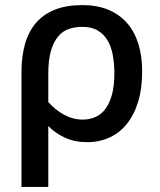

<svg xmlns="http://www.w3.org/2000/svg" viewBox="-20 -547 633 759"><path d="M64.9 191.9V-261.2Q64.9 -325.2 79.3 -374.8Q93.8 -424.3 123.5 -458Q153.3 -491.7 198.5 -509.3Q243.7 -526.9 305.2 -526.9Q363.8 -526.9 408 -508.5Q452.1 -490.2 481.9 -456.3Q511.7 -422.4 526.9 -373.8Q542 -325.2 542 -265.1Q542 -195.8 525.6 -143.3Q509.3 -90.8 480.2 -55.7Q451.2 -20.5 411.6 -2.7Q372.1 15.1 326.2 15.1Q275.4 15.1 236.3 -2.9Q197.3 -21 170.9 -48.8V191.9ZM170.9 -144Q198.2 -112.3 233.4 -93.3Q268.6 -74.2 307.1 -74.2Q334 -74.2 356.9 -84.2Q379.9 -94.2 396.5 -116.2Q413.1 -138.2 422.6 -172.9Q432.1 -207.5 432.1 -256.8Q432.1 -294.9 426 -328.6Q419.9 -362.3 405.3 -387.2Q390.6 -412.1 366.2 -426.5Q341.8 -440.9 305.2 -440.9Q276.9 -440.9 252.4 -432.6Q228 -424.3 210 -403.1Q191.9 -381.8 181.4 -345.9Q170.9 -310.1 170.9 -254.9Z"/></svg>

Font: Clear Sans Medium
Style: Regular
Weight: 500
Foundry: Intel Corporation
Version: Version 1.00